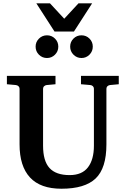

<svg xmlns="http://www.w3.org/2000/svg" viewBox="-20 -1133 769 1169"><path d="M703.1 -620.1 649.9 -615.2Q641.1 -614.3 634.5 -608.2Q627.9 -602.1 627.9 -592.8V-253.9Q627.9 -108.9 562.3 -46.4Q496.6 16.1 354 16.1Q226.1 16.1 162.6 -52.5Q99.1 -121.1 99.1 -253.9V-592.8Q99.1 -602.1 92.5 -608.2Q85.9 -614.3 76.2 -615.2L22 -620.1V-670.9H317.9V-620.1L264.2 -615.2Q255.4 -614.3 248.8 -608.2Q242.2 -602.1 242.2 -592.8V-246.1Q242.2 -152.8 281.5 -109.9Q320.8 -66.9 403.8 -66.9Q479.5 -66.9 515.6 -114.3Q551.8 -161.6 551.8 -246.1V-592.8Q551.8 -602.5 545.4 -608.4Q539.1 -614.3 529.8 -615.2L473.1 -620.1V-670.9H703.1ZM524.9 -897.9Q544.9 -877.9 544.9 -849.1Q544.9 -820.3 524.7 -800Q504.4 -779.8 476.1 -779.8Q447.8 -779.8 427.5 -800Q407.2 -820.3 407.2 -849.1Q407.2 -877.9 427.2 -897.9Q447.3 -918 476.1 -918Q504.9 -918 524.9 -897.9ZM266.1 -779.8Q237.3 -779.8 217 -800Q196.8 -820.3 196.8 -849.1Q196.8 -877.4 217 -897.7Q237.3 -918 266.1 -918Q294.9 -918 314.9 -897.9Q335 -877.9 335 -849.1Q335 -820.3 314.7 -800Q294.4 -779.8 266.1 -779.8ZM541 -1112.8 430.2 -940.9H312L201.2 -1112.8H284.2L371.1 -1019L458 -1112.8Z"/></svg>

Font: Veleka
Style: Bold
Weight: 700
Designer: Stefan Peev, Context Ltd, 2016; SIL International, 1997-2014.
Foundry: Stefan Peev, Context Ltd, 2016
Version: Version 1.000